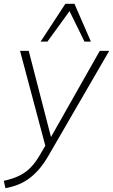

<svg xmlns="http://www.w3.org/2000/svg" viewBox="-43 -769 598 1016"><path d="M-14 227 -23 188Q26 177 59.5 160.5Q93 144 118.5 118Q144 92 167 53L202 -7L200 14L63 -500H109L234 -16H211L485 -500H535L214 54Q189 97 163.5 126.5Q138 156 110.5 176Q83 196 52.5 208Q22 220 -14 227ZM172 -549 303 -749H351L438 -549H404L325 -710L208 -549Z"/></svg>

Font: Mulish ExtraLight ExtraLight
Style: Italic
Weight: 250
Italic angle: -9°
Version: Version 3.603